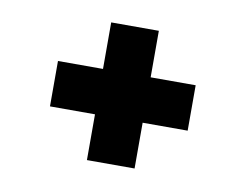

<svg xmlns="http://www.w3.org/2000/svg" viewBox="-51 -487 656 504"><g transform="rotate(10 277.0 -235.5)"><path d="M208 -419H335V-295H455V-174H335V-52H208V-174H88V-295H208Z"/></g></svg>

Font: Reem Kufi Fun
Style: Regular
Weight: 400
Designer: Khaled Hosny
Version: Version 1.005